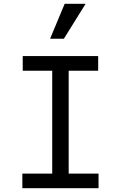

<svg xmlns="http://www.w3.org/2000/svg" viewBox="-20 -997 640 1017"><path d="M98.4 0H502V-77.6H343.8V-622.4H500V-700H100.4V-622.4H256.6V-77.6H98.4ZM433.6 -977H322.6L245.4 -792H318.4Z"/></svg>

Font: CommitMonoV143 ExtLt
Style: Regular
Weight: 200
Monospace: yes
Designer: Eigil Nikolajsen
Foundry: Eigil Nikolajsen
Version: Version 1.143